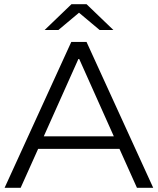

<svg xmlns="http://www.w3.org/2000/svg" viewBox="-20 -901 757 921"><path d="M553 -187H163L79 0H2L322 -700H395L715 0H637ZM526 -247 360 -618H356L190 -247ZM458 -757 359 -840 260 -757H194L323 -881H395L524 -757Z"/></svg>

Font: CMG Sans
Style: Regular
Weight: 400
Designer: Julieta Ulanovsky
Foundry: Julieta Ulanovsky
Version: Version 7.200